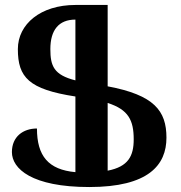

<svg xmlns="http://www.w3.org/2000/svg" viewBox="-20 -744 728 774"><path d="M340 10C579 10 651 -79 651 -189C651 -298 601 -361 414 -396V-724H284C144 -724 52 -647 52 -546C52 -432 96 -384 284 -355V-50C175 -60 129 -115 129 -226C73 -226 28 -193 28 -131C28 -64 108 10 340 10ZM519 -182C519 -115 497 -72 414 -56V-329C498 -302 519 -259 519 -182ZM183 -546C183 -623 217 -665 284 -665V-420C197 -442 183 -478 183 -546Z"/></svg>

Font: Noto Serif Armenian SemiCondensed
Style: Bold
Weight: 700
Width: 4
Designer: Monotype Design Team
Foundry: Monotype Imaging Inc.
Version: Version 2.008